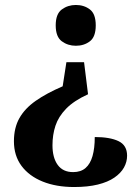

<svg xmlns="http://www.w3.org/2000/svg" viewBox="-20 -560 562 772"><path d="M334 -181Q277 -155 246 -123Q215 -91 203 -54.5Q191 -18 191 24Q191 74 212 103Q233 132 274 132Q305 132 324 115.5Q343 99 352 67.5Q361 36 361 -9Q422 -9 456.5 7.5Q491 24 491 66Q491 91 478.5 113.5Q466 136 440 154Q414 172 373.5 182Q333 192 278 192Q206 192 151.5 170Q97 148 66.5 107Q36 66 36 8Q36 -46 58 -85Q80 -124 123.5 -154.5Q167 -185 232 -213L247 -310H318ZM285 -540Q318 -540 341.5 -522Q365 -504 365 -458Q365 -412 341.5 -394Q318 -376 285 -376Q253 -376 228.5 -394Q204 -412 204 -458Q204 -504 228.5 -522Q253 -540 285 -540Z"/></svg>

Font: Noto Serif Hebrew
Style: Bold
Weight: 700
Version: Version 2.003